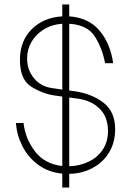

<svg xmlns="http://www.w3.org/2000/svg" viewBox="-20 -769 585 857"><path d="M289 7V68H258V6Q196 0 150.5 -33.5Q105 -67 80 -116.5Q55 -166 51 -220H85Q93 -150 136 -93.5Q179 -37 258 -28V-338L222 -343Q169 -351 119 -382.5Q69 -414 69 -502Q69 -586 121.5 -638.5Q174 -691 258 -696V-749H289V-696Q376 -690 424.5 -632Q473 -574 485 -487H449Q437 -552 404 -605Q371 -658 289 -663V-365L312 -362Q389 -351 441.5 -311Q494 -271 494 -192Q494 -134 467.5 -89.5Q441 -45 394 -19.5Q347 6 289 7ZM258 -369V-663Q212 -660 176 -638Q140 -616 120.5 -582Q101 -548 101 -508Q101 -457 131.5 -420Q162 -383 211 -376ZM462 -184Q462 -247 425 -283.5Q388 -320 331 -328L289 -334V-27Q335 -28 375 -47Q415 -66 438.5 -101Q462 -136 462 -184Z"/></svg>

Font: Be Vietnam Thin
Style: Regular
Weight: 100
Designer: Gabriel Lam
Foundry: TypeRant
Version: Version 4.000